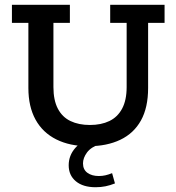

<svg xmlns="http://www.w3.org/2000/svg" viewBox="-20 -603 740 805"><path d="M351 10Q273 10 216 -18.5Q159 -47 129 -101.5Q99 -156 99 -234V-507H30V-583H273V-507H204V-238Q204 -183 222.5 -147.5Q241 -112 275.5 -95.5Q310 -79 357 -79Q404 -79 438.5 -95.5Q473 -112 492 -147.5Q511 -183 511 -238V-507H442V-583H670V-507H601V-234Q601 -152 571 -98Q541 -44 484.5 -17Q428 10 351 10ZM381 182Q328 182 298 157Q268 132 268 90Q268 49 295.5 17.5Q323 -14 374 -30L402 0Q362 13 345 36Q328 59 328 82Q328 108 346.5 121.5Q365 135 394 135Q409 135 422 132Q435 129 450 123L462 166Q442 174 422.5 178Q403 182 381 182Z"/></svg>

Font: Rokkitt Medium
Style: Regular
Weight: 500
Version: Version 3.103